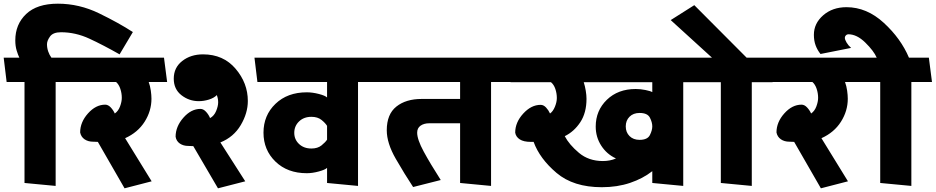

<svg xmlns="http://www.w3.org/2000/svg" viewBox="-31 -993 5078 1042"><path d="M300 -818Q257 -818 240.5 -795Q224 -772 224 -753Q224 -733 230.5 -714Q237 -695 248 -680H366L383 -548H271V16L102 0V-548H5L-11 -680H74Q67 -694 59.5 -718.5Q52 -743 52 -774Q52 -861 111 -917Q170 -973 283 -973Q399 -973 507 -920.5Q615 -868 690 -819L618 -698Q530 -748 454.5 -783Q379 -818 300 -818Z M876 -548H776Q784 -526 787.5 -501Q791 -476 791 -457Q791 -391 754 -332.5Q717 -274 648 -243L792 -9L645 29L500 -223Q496 -223 487 -223.5Q478 -224 474 -224Q447 -224 428 -237Q409 -250 404 -274Q404 -330 446.5 -377.5Q489 -425 540 -425Q556 -425 570 -410Q584 -395 592 -377Q611 -390 620.5 -415.5Q630 -441 630 -462Q630 -487 622 -511Q614 -535 599 -548H377L361 -680H859Z M1153 -438Q1153 -450 1150.5 -461Q1148 -472 1146 -477Q1130 -461 1102.5 -452.5Q1075 -444 1048 -444Q995 -444 953.5 -476.5Q912 -509 912 -566Q912 -626 958 -662Q1004 -698 1071 -698Q1181 -698 1247.5 -620Q1314 -542 1314 -445Q1314 -379 1275.5 -314Q1237 -249 1165 -220L1300 -9L1152 29L1018 -200Q1014 -200 1004.5 -200.5Q995 -201 991 -201Q964 -201 945 -214Q926 -227 922 -251Q922 -306 964 -354Q1006 -402 1057 -402Q1073 -402 1087.5 -386Q1102 -370 1109 -352Q1131 -364 1142 -390.5Q1153 -417 1153 -438Z M1399 -273Q1399 -367 1464 -429.5Q1529 -492 1634 -492Q1665 -492 1699.5 -483Q1734 -474 1744 -464V-548H1366L1350 -680H2007L2024 -548H1912V16L1744 0V-82Q1734 -72 1699.5 -62.5Q1665 -53 1634 -53Q1529 -53 1464 -116Q1399 -179 1399 -273ZM1659 -187Q1693 -187 1714 -204Q1735 -221 1744 -235V-310Q1735 -325 1714 -342Q1693 -359 1659 -359Q1618 -359 1592 -334Q1566 -309 1566 -272Q1566 -236 1592 -211.5Q1618 -187 1659 -187Z M2466 0V-324H2299Q2270 -324 2251.5 -311Q2233 -298 2233 -273Q2233 -236 2268.5 -170.5Q2304 -105 2361 -16L2211 22Q2166 -46 2117 -131Q2068 -216 2068 -286Q2068 -373 2120 -414.5Q2172 -456 2257 -456H2466V-548H2018L2002 -680H2730L2746 -548H2634V16Z M3241 -119Q3260 -119 3278 -122.5Q3296 -126 3312 -133Q3262 -156 3232 -202.5Q3202 -249 3202 -306Q3202 -393 3262.5 -451.5Q3323 -510 3419 -510Q3445 -510 3472 -504.5Q3499 -499 3509 -493V-547H3137Q3144 -525 3148 -500.5Q3152 -476 3152 -457Q3152 -381 3118.5 -330Q3085 -279 3034 -254Q3058 -208 3111 -163.5Q3164 -119 3241 -119ZM3440 -380Q3406 -380 3385.5 -359.5Q3365 -339 3365 -307Q3365 -275 3385.5 -254.5Q3406 -234 3440 -234Q3483 -234 3496 -260Q3509 -286 3509 -307Q3509 -329 3496 -354.5Q3483 -380 3440 -380ZM3509 0V-64Q3458 -24 3388.5 -0.5Q3319 23 3235 23Q3081 23 2989.5 -54.5Q2898 -132 2865 -223H2850Q2811 -223 2790 -236.5Q2769 -250 2765 -273Q2765 -329 2808.5 -376.5Q2852 -424 2903 -424Q2919 -424 2932.5 -409.5Q2946 -395 2954 -377Q2970 -388 2980.5 -413.5Q2991 -439 2991 -461Q2991 -486 2983 -510Q2975 -534 2959 -547H2740Q2736 -581 2732 -613.5Q2728 -646 2724 -680H3773L3789 -547H3677V16Z M3881 0V-547H3784Q3780 -581 3776 -613.5Q3772 -646 3768 -680H3833L3609 -884L3737 -965L4021 -680H4144L4162 -547H4049V16Z M4655 -548H4555Q4563 -526 4566.5 -501Q4570 -476 4570 -457Q4570 -391 4533 -332.5Q4496 -274 4427 -243L4571 -9L4424 29L4279 -223Q4275 -223 4266 -223.5Q4257 -224 4253 -224Q4226 -224 4207 -237Q4188 -250 4183 -274Q4183 -330 4225.5 -377.5Q4268 -425 4319 -425Q4335 -425 4349 -410Q4363 -395 4371 -377Q4390 -390 4399.5 -415.5Q4409 -441 4409 -462Q4409 -487 4401 -511Q4393 -535 4378 -548H4156L4140 -680H4638Z M4746 0V-548H4649L4633 -680H4727Q4711 -717 4665 -762Q4619 -807 4573 -807Q4565 -807 4559.5 -801Q4554 -795 4554 -788Q4554 -778 4563.5 -762Q4573 -746 4588 -733L4422 -700Q4405 -721 4395.5 -746.5Q4386 -772 4386 -804Q4386 -866 4436.5 -910Q4487 -954 4563 -954Q4673 -954 4765.5 -869Q4858 -784 4902 -680H5010L5027 -548H4915V16Z"/></svg>

Font: Palanquin Dark SemiBold
Style: Regular
Weight: 600
Designer: Pria Ravichandran
Version: Version 1.001